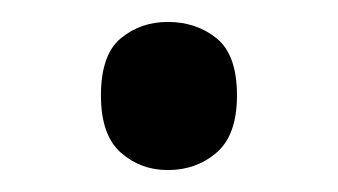

<svg xmlns="http://www.w3.org/2000/svg" viewBox="-20 -141 308 175"><path d="M72 -54Q72 -91 90 -106Q108 -121 133 -121Q159 -121 177.5 -106Q196 -91 196 -54Q196 -18 177.5 -2Q159 14 133 14Q108 14 90 -2Q72 -18 72 -54Z"/></svg>

Font: Noto Sans Tifinagh Ahaggar
Style: Regular
Weight: 400
Designer: JamraPatel
Foundry: JamraPatel LLC
Version: Version 2.006; ttfautohint (v1.8.4.7-5d5b)